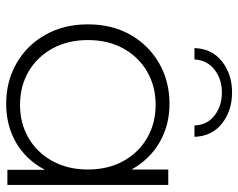

<svg xmlns="http://www.w3.org/2000/svg" viewBox="-95 -674 773 623"><g transform="rotate(90 291.5 -362.5)"><path d="M317 4Q244 4 185.5 -29.5Q127 -63 93 -123Q59 -183 59 -261Q59 -340 93 -399.5Q127 -459 185.5 -492.5Q244 -526 317 -526Q386 -526 441.5 -494Q497 -462 530 -403Q530 -403 530 -402V-522H580V0H531V-123Q531 -122 530 -120Q498 -60 442.5 -28Q387 4 317 4ZM320 -41Q380 -41 427.5 -68.5Q475 -96 502.5 -146Q530 -196 530 -261Q530 -327 502.5 -376.5Q475 -426 427.5 -453.5Q380 -481 320 -481Q260 -481 212.5 -453.5Q165 -426 137.5 -376.5Q110 -327 110 -261Q110 -196 137.5 -146Q165 -96 212.5 -68.5Q260 -41 320 -41ZM136 -607Q138 -664 179.5 -696.5Q221 -729 280 -729Q339 -729 380.5 -696.5Q422 -664 424 -607H387Q386 -648 355 -672Q324 -696 280 -696Q237 -696 206 -672Q175 -648 173 -607Z"/></g></svg>

Font: Montserrat Z Light
Style: Regular
Weight: 300
Designer: Julieta Ulanovsky
Foundry: Julieta Ulanovsky
Version: Version 8.000